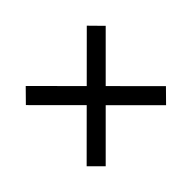

<svg xmlns="http://www.w3.org/2000/svg" viewBox="-103 -712 725 725"><g transform="rotate(45 259.5 -350.0)"><path d="M422.5 -137.1 47.5 -512.8 98.4 -562.9 473.4 -187.9ZM96.9 -138.1 45.5 -188.7 420.3 -562.7 471.6 -512.1Z"/></g></svg>

Font: Envelope Sans Variable
Style: Regular
Weight: 500
Designer: Andreas Rasmussen / Norman Anderson
Foundry: mail.de GmbH
Version: Version 1.150